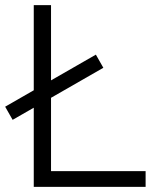

<svg xmlns="http://www.w3.org/2000/svg" viewBox="-27 -725 610 745"><path d="M104 0V-705H171V-61H538V0ZM22 -260 -7 -311 345 -513 374 -462Z"/></svg>

Font: Nunito Sans 9pt Light
Style: Regular
Weight: 300
Version: Version 3.101;gftools[0.9.27]